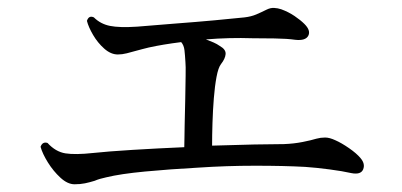

<svg xmlns="http://www.w3.org/2000/svg" viewBox="-20 -600 1040 497"><path d="M173 -123Q155 -123 136.5 -140Q118 -157 104 -179.5Q90 -202 85 -220Q90 -234 103 -230Q124 -207 149.5 -203Q175 -199 221 -204Q258 -208 322.5 -212Q387 -216 457 -219Q457 -230 457.5 -245Q458 -260 458 -277Q459 -309 459.5 -343Q460 -377 460.5 -403.5Q461 -430 460 -439Q459 -457 457.5 -470Q456 -483 449 -491Q425 -488 404 -484.5Q383 -481 365 -477Q357 -475 349 -473Q341 -471 334 -469Q320 -465 308 -462Q296 -459 285 -459Q267 -459 250 -474Q233 -489 221 -509.5Q209 -530 205 -546Q210 -561 223 -555Q240 -538 264.5 -533Q289 -528 335 -531Q380 -535 433.5 -539Q487 -543 536 -547.5Q585 -552 613 -555Q630 -557 643 -562.5Q656 -568 670 -575Q680 -580 689.5 -579.5Q699 -579 708 -576Q727 -569 742.5 -558.5Q758 -548 768 -538Q785 -521 778 -507.5Q771 -494 744 -497Q724 -500 690.5 -500.5Q657 -501 634 -501Q574 -503 513 -498Q524 -494 533 -490Q542 -486 549 -481Q565 -472 564 -460Q563 -448 552 -434Q545 -425 540.5 -401Q536 -377 533.5 -345.5Q531 -314 530 -281.5Q529 -249 529 -223Q588 -225 638 -226Q688 -227 715 -227Q741 -228 763.5 -232.5Q786 -237 799 -241Q810 -244 821.5 -244Q833 -244 848 -237Q864 -230 883.5 -216.5Q903 -203 913 -191Q926 -176 920 -161.5Q914 -147 889 -152Q867 -157 833 -161.5Q799 -166 770 -168Q715 -171 640.5 -171Q566 -171 492 -166Q419 -162 355.5 -156Q292 -150 255 -141Q246 -139 239 -137Q232 -135 225 -132Q212 -128 200 -125.5Q188 -123 173 -123Z"/></svg>

Font: Zen Old Mincho Medium
Style: Regular
Weight: 500
Designer: Yoshimichi Ohira
Foundry: Positype
Version: Version 1.500